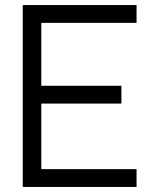

<svg xmlns="http://www.w3.org/2000/svg" viewBox="-20 -740 610 760"><path d="M70 0V-720H520.5V-649.5H143.5V-400.5H460.5V-330H143.5V-70.5H520.5V0Z"/></svg>

Font: Vela Sans
Style: Regular
Weight: 400
Designer: Principal design: Mikhail Sharanda - project Manrope.
Design modification: Ravid Balaliev
Foundry: Mikhail Sharanda
Version: Version 1.001;August 23, 2023;FontCreator 14.0.0.2901 64-bit